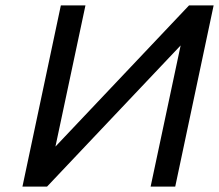

<svg xmlns="http://www.w3.org/2000/svg" viewBox="-20 -690 810 710"><path d="M770 -670H679L185 -148L296 -670H205L63 0H154L648 -522L537 0H628Z"/></svg>

Font: LT Wave Text Italic
Style: Regular
Weight: 400
Designer: Daniel Lyons
Version: Version 2.5 (Glyphs App)